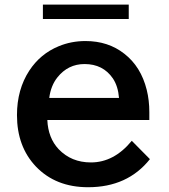

<svg xmlns="http://www.w3.org/2000/svg" viewBox="-20 -762 730 828"><path d="M165 -742.2H535.2V-680.2H165ZM624 -244.6H184.1Q187.5 -167 232.9 -118.7Q287.6 -61.5 372.1 -61.5Q471.7 -61.5 548.3 -154.8L626.5 -75.7Q530.3 45.4 359.9 45.4Q220.2 45.4 134.8 -43.9Q53.2 -129.9 53.2 -265.6Q53.2 -376 106.4 -457.5Q153.8 -529.8 232.9 -562.5Q287.1 -585 348.6 -585Q446.8 -585 516.1 -530.3Q587.9 -474.6 612.8 -374.5Q624 -329.1 624 -278.8ZM493.2 -339.8Q489.3 -390.1 466.8 -423.8Q424.3 -485.8 344.7 -485.8Q273.4 -485.8 227.5 -428.2Q199.2 -392.6 192.4 -339.8Z"/></svg>

Font: BIZ UDPGothic
Style: Bold
Weight: 700
Designer: TypeBank Co., Ltd.
Foundry: Morisawa Inc.
Version: Version 1.051